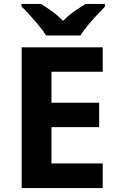

<svg xmlns="http://www.w3.org/2000/svg" viewBox="-20 -954 600 974"><path d="M501 0H90V-714H501V-590H241V-433H483V-309H241V-125H501ZM214 -774Q200 -797 177.5 -824Q155 -851 131.5 -877Q108 -903 89 -921V-934H188Q214 -918 244 -896.5Q274 -875 300 -848Q326 -875 357 -896.5Q388 -918 414 -934H513V-921Q495 -903 471 -877Q447 -851 424.5 -824Q402 -797 388 -774Z"/></svg>

Font: Noto Sans Tangsa
Style: Bold
Weight: 700
Version: Version 1.504